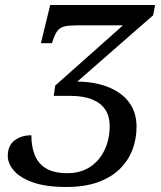

<svg xmlns="http://www.w3.org/2000/svg" viewBox="-20 -734 643 765"><path d="M243 11Q164 11 112.5 -7Q61 -25 36 -53.5Q11 -82 11 -113Q11 -154 38 -174.5Q65 -195 105 -195Q105 -149 119 -115Q133 -81 164.5 -62.5Q196 -44 249 -44Q300 -44 337.5 -68Q375 -92 396 -135Q417 -178 417 -233Q417 -270 400 -296.5Q383 -323 348 -337.5Q313 -352 259 -352H194L200 -393L470 -633H286Q256 -633 238 -629Q220 -625 209.5 -612Q199 -599 190 -571L187 -562H143L180 -714H598L590 -673L288 -409Q361 -408 414 -386Q467 -364 495.5 -324.5Q524 -285 524 -229Q524 -180 507.5 -137Q491 -94 457 -60.5Q423 -27 370 -8Q317 11 243 11Z"/></svg>

Font: Noto Serif
Style: Italic
Weight: 400
Italic angle: -12°
Designer: Monotype Design Team
Foundry: Monotype Imaging Inc.
Version: Version 2.013